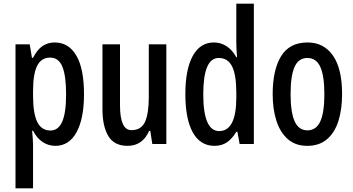

<svg xmlns="http://www.w3.org/2000/svg" viewBox="-20 -780 1913 1040"><path d="M276 -550Q352 -550 393.5 -479Q435 -408 435 -270Q435 -137 394.5 -63.5Q354 10 280 10Q242 10 210.5 -11Q179 -32 159 -72H154Q156 -48 157.5 -29Q159 -10 159 3V240H64V-540H141L153 -467H159Q182 -512 211 -531Q240 -550 276 -550ZM252 -468Q204 -468 181.5 -424Q159 -380 159 -286V-263Q159 -165 182 -119Q205 -73 253 -73Q296 -73 317 -121Q338 -169 338 -269Q338 -369 318 -418.5Q298 -468 252 -468Z M881 -540V0H805L794 -71H788Q752 10 671 10Q598 10 566.5 -43.5Q535 -97 535 -188V-540H630V-210Q630 -75 692 -75Q745 -75 765.5 -120Q786 -165 786 -256V-540Z M1142 10Q1065 10 1024.5 -62.5Q984 -135 984 -270Q984 -404 1024 -477Q1064 -550 1139 -550Q1176 -550 1207.5 -529.5Q1239 -509 1260 -470H1264Q1262 -495 1261 -514Q1260 -533 1260 -550V-760H1355V0H1278L1266 -66H1260Q1237 -28 1209 -9Q1181 10 1142 10ZM1167 -70Q1259 -70 1260 -248V-278Q1260 -375 1237 -420.5Q1214 -466 1165 -466Q1122 -466 1101.5 -416Q1081 -366 1081 -270Q1081 -70 1167 -70Z M1833 -270Q1833 -189 1813.5 -126Q1794 -63 1752 -26.5Q1710 10 1644 10Q1581 10 1539.5 -26Q1498 -62 1477.5 -125Q1457 -188 1457 -270Q1457 -401 1502.5 -475.5Q1548 -550 1646 -550Q1734 -550 1783.5 -479Q1833 -408 1833 -270ZM1554 -270Q1554 -172 1576 -123Q1598 -74 1645 -74Q1693 -74 1715 -122.5Q1737 -171 1737 -270Q1737 -369 1715 -417.5Q1693 -466 1645 -466Q1597 -466 1575.5 -417.5Q1554 -369 1554 -270Z"/></svg>

Font: Noto Sans Sinhala ExtraCondensed Medium
Style: Regular
Weight: 500
Width: 2
Designer: Jelle Bosma - Monotype Design Team
Foundry: Monotype Imaging Inc.
Version: Version 2.006; ttfautohint (v1.8.4.7-5d5b)